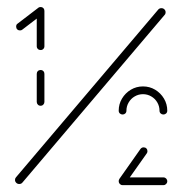

<svg xmlns="http://www.w3.org/2000/svg" viewBox="-20 -539 526 559"><path d="M98.1 -231.1Q93.3 -231.1 90.2 -234.4Q87 -237.8 87 -242.2V-324.1Q87 -328.9 90.2 -332Q93.3 -335.2 98.1 -335.2Q103 -335.2 106.1 -332Q109.3 -328.9 109.3 -324.1V-242.2Q109.3 -237.8 106.1 -234.4Q103 -231.1 98.1 -231.1ZM98.1 -518.5Q103 -518.5 106.1 -515.4Q109.3 -512.2 109.3 -507.4Q109.3 -501.5 104.8 -498.5L44.8 -452.6Q42.2 -450.4 38.1 -450.4Q33.3 -450.4 30.2 -453.5Q27 -456.7 27 -461.5Q27 -467.8 31.5 -470.4L91.5 -516.3Q94.4 -518.5 98.1 -518.5ZM98.1 -393.3Q93.3 -393.3 90.2 -396.5Q87 -399.6 87 -404.4V-507.4Q87 -511.9 90.2 -515.2Q93.3 -518.5 98.1 -518.5Q103 -518.5 106.1 -515.2Q109.3 -511.9 109.3 -507.4V-404.4Q109.3 -399.6 106.1 -396.5Q103 -393.3 98.1 -393.3ZM450 -515.2Q455.2 -515.2 458.7 -511.7Q462.2 -508.1 462.2 -503.3Q462.2 -498.5 459.3 -495.6L45.2 -7.4Q41.9 -3.3 35.9 -3.3Q30.7 -3.3 27.2 -6.9Q23.7 -10.4 23.7 -15.2Q23.7 -20 26.7 -23L440.7 -511.1Q444.1 -515.2 450 -515.2ZM325.6 -11.1Q325.6 -15.9 328.9 -19.3Q332.2 -22.6 336.7 -22.6H455.9Q460.4 -22.6 463.7 -19.3Q467 -15.9 467 -11.1Q467 -6.7 463.7 -3.3Q460.4 0 455.9 0H336.7Q332.2 0 328.9 -3.3Q325.6 -6.7 325.6 -11.1ZM337 -0.7Q332.2 -0.7 328.9 -4.1Q325.6 -7.4 325.6 -11.9Q325.6 -14.8 327.8 -18.5L388.9 -105.2Q392.6 -110 398.1 -110Q403 -110 406.1 -106.9Q409.3 -103.7 409.3 -98.9Q409.3 -95.2 407.4 -92.6L345.9 -5.6Q343 -0.7 337 -0.7ZM337 -205.6Q332.2 -205.6 328.9 -208.7Q325.6 -211.9 325.6 -216.7Q325.6 -235.9 335.2 -252Q344.8 -268.1 360.9 -277.8Q377 -287.4 396.3 -287.4Q415.6 -287.4 431.7 -277.8Q447.8 -268.1 457.4 -252Q467 -235.9 467 -216.7Q467 -211.9 463.7 -208.7Q460.4 -205.6 455.6 -205.6Q451.1 -205.6 447.8 -208.7Q444.4 -211.9 444.4 -216.7Q444.4 -229.6 438 -240.7Q431.5 -251.9 420.4 -258.3Q409.3 -264.8 396.3 -264.8Q383.3 -264.8 372.2 -258.3Q361.1 -251.9 354.6 -240.7Q348.1 -229.6 348.1 -216.7Q348.1 -211.9 344.8 -208.7Q341.5 -205.6 337 -205.6Z"/></svg>

Font: 26F Galaxy Sans Thin
Style: Regular
Weight: 100
Designer: C₂₉H₂₅N₃O₅
Version: Version 1.100